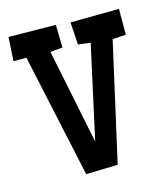

<svg xmlns="http://www.w3.org/2000/svg" viewBox="-85 -575 558 645"><g transform="rotate(-15 193.5 -252.5)"><path d="M386.2 -414.1 339.4 -411.1 246.6 1 136.2 3.9 43.5 -425.8H-1.5L3.4 -508.8L167.5 -506.8L169.4 -427.7L126.5 -423.8L193.8 -93.8L265.1 -418.9L222.2 -423.8L217.3 -502L386.2 -503.9Z"/></g></svg>

Font: Maiden Orange
Style: Regular
Weight: 400
Designer: Astigmatic (AOETI)
Foundry: Astigmatic (AOETI)
Version: Version 1.000